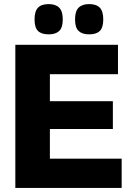

<svg xmlns="http://www.w3.org/2000/svg" viewBox="-20 -919 639 939"><path d="M55 0V-700H557V-556H224V-424H532V-288H224V-143H575V0ZM416 -751Q382 -751 364.5 -767.5Q347 -784 347 -824Q347 -864 364.5 -881.5Q382 -899 416 -899Q451 -899 468 -881.5Q485 -864 485 -824Q485 -784 468 -767.5Q451 -751 416 -751ZM218 -751Q183 -751 166 -767.5Q149 -784 149 -824Q149 -864 166 -881.5Q183 -899 218 -899Q252 -899 269.5 -881.5Q287 -864 287 -824Q287 -784 269.5 -767.5Q252 -751 218 -751Z"/></svg>

Font: Georama
Style: Bold
Weight: 700
Designer: Jean-Baptiste Levee
Foundry: Production Type
Version: Version 1.000